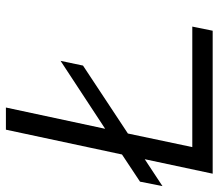

<svg xmlns="http://www.w3.org/2000/svg" viewBox="-71 -675 740 650"><g transform="rotate(-90 299.0 -350.0)"><path d="M36 0 85 -230 -6 -170 9 -246 101 -307 185 -700H260L188 -364L418 -515L402 -439L172 -287L126 -69H534L520 0Z"/></g></svg>

Font: Red Hat Display
Style: Italic
Weight: 400
Italic angle: -12°
Designer: Pentagram / MCKL
Foundry: Pentagram / MCKL
Version: Version 1.003; Red Hat Display Italic